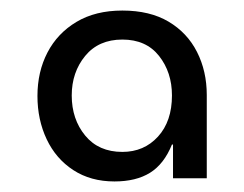

<svg xmlns="http://www.w3.org/2000/svg" viewBox="-20 -732 463 364"><path d="M197 -388Q152 -388 119 -409.5Q86 -431 68.5 -468Q51 -505 51 -550Q51 -596 70 -632.5Q89 -669 125 -690.5Q161 -712 212 -712Q264 -712 299.5 -691Q335 -670 353.5 -633.5Q372 -597 372 -552V-394H308V-458H306Q291 -421 264.5 -404.5Q238 -388 197 -388ZM212 -444Q253 -444 279.5 -473Q306 -502 306 -551Q306 -595 281.5 -626Q257 -657 212 -657Q167 -657 141.5 -626Q116 -595 116 -551Q116 -506 141.5 -475Q167 -444 212 -444Z"/></svg>

Font: MuseoModerno Thin
Style: Regular
Weight: 400
Version: Version 1.003